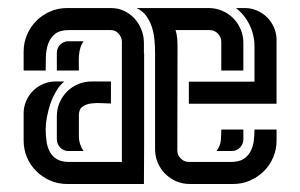

<svg xmlns="http://www.w3.org/2000/svg" viewBox="-20 -460 750 480"><path d="M340.3 -326.7V-95.7L339.8 0H147.9Q125.5 0 105.7 -8.5Q85.9 -17.1 71 -31.7Q56.2 -46.4 47.6 -66.2Q39.1 -85.9 39.1 -108.4V-176.8Q39.1 -192.9 45.4 -207.5Q51.8 -222.2 62.5 -232.9Q73.2 -243.7 87.9 -250Q102.5 -256.3 118.7 -256.3H140.6Q129.4 -247.1 120.8 -232.7Q112.3 -218.3 106.4 -201.7Q100.6 -185.1 97.4 -168Q94.2 -150.9 94.2 -137.2Q94.2 -122.1 96.2 -107.4Q98.1 -92.8 104.2 -81.1Q110.4 -69.3 121.8 -62.3Q133.3 -55.2 152.3 -55.2H284.7V-356Q284.7 -366.7 276.6 -375.7Q268.6 -384.8 257.3 -384.8H152.3Q129.4 -384.8 117.4 -375Q105.5 -365.2 100.3 -350.3Q95.2 -335.4 94.7 -317.6Q94.2 -299.8 94.2 -283.7H39.1V-331.1Q39.1 -353.5 47.6 -373.3Q56.2 -393.1 71 -408Q85.9 -422.9 105.7 -431.4Q125.5 -439.9 147.9 -439.9H257.3Q274.9 -439.9 290 -432.9Q305.2 -425.8 316.2 -413.8Q327.1 -401.9 333.5 -386Q339.8 -370.1 339.8 -353V-326.7ZM423.3 -84Q423.3 -72.3 431.9 -63.7Q440.4 -55.2 452.1 -55.2H558.1Q577.1 -55.2 588.4 -62.3Q599.6 -69.3 606 -80.8Q612.3 -92.3 614.3 -106.7Q616.2 -121.1 616.2 -136.2H671.4V-108.4Q671.4 -85.9 662.8 -66.2Q654.3 -46.4 639.4 -31.7Q624.5 -17.1 604.7 -8.5Q585 0 562.5 0H454.6Q436.5 0 420.7 -6.8Q404.8 -13.7 393.1 -25.4Q381.3 -37.1 374.5 -53Q367.7 -68.8 367.7 -86.9V-328.1Q367.7 -342.8 366.2 -359.6Q364.7 -376.5 359.9 -391.8Q355 -407.2 345.7 -420.2Q336.4 -433.1 321.3 -439.9H501.5Q519.5 -439.9 535.4 -433.1Q551.3 -426.3 563 -414.6Q574.7 -402.8 581.5 -387Q588.4 -371.1 588.4 -353V-283.7H533.2V-355.5Q533.2 -367.2 524.7 -376Q516.1 -384.8 504.4 -384.8H418.9Q421.9 -375 422.9 -364.7Q423.8 -354.5 423.8 -344.2ZM452.1 -255.9H616.2V-344.2Q616.2 -372.1 604 -397.5Q591.8 -422.9 569.8 -439.9H591.8Q607.9 -439.9 622.6 -433.6Q637.2 -427.2 647.9 -416.5Q658.7 -405.8 665 -391.1Q671.4 -376.5 671.4 -360.4V-200.7H452.1ZM257.3 -256.3V-201.2Q248.5 -201.2 234.9 -202.1Q221.2 -203.1 208.3 -201.4Q195.3 -199.7 186.3 -193.4Q177.2 -187 177.2 -171.9V-120.6Q177.2 -99.1 189 -82.5H150.9Q138.7 -82.5 130.4 -91.3Q122.1 -100.1 122.1 -111.8V-169.4Q122.1 -187.5 128.9 -203.4Q135.7 -219.2 147.5 -231Q159.2 -242.7 175 -249.5Q190.9 -256.3 209 -256.3ZM189 -356.9Q183.1 -348.6 180.7 -339.8Q178.2 -331.1 177.5 -321.8Q176.8 -312.5 177 -303Q177.2 -293.5 177.2 -283.7H122.1V-328.1Q122.1 -339.8 130.6 -348.4Q139.2 -356.9 150.9 -356.9ZM521.5 -82.5Q530.8 -96.2 532 -108.4Q533.2 -120.6 533.2 -136.2H588.4V-111.8Q588.4 -100.1 580.1 -91.3Q571.8 -82.5 559.6 -82.5Z"/></svg>

Font: Isar CAT
Style: Regular
Weight: 400
Designer: Digitized by Peter Wiegel
Foundry: CAT-Fonts, Peter Wiegel
Version: Version 1.000; ttfautohint (v1.3)